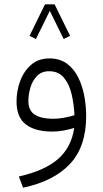

<svg xmlns="http://www.w3.org/2000/svg" viewBox="-20 -600 470 879"><path d="M300.8 -436 271.5 -421.4 208 -550.3 144.5 -421.4 115.2 -436 186 -580.1H230ZM374.5 -68.8Q374.5 71.8 300 150.9Q225.6 230 85.4 259.3L66.4 208Q185.1 181.2 245.8 127.9Q306.6 74.7 319.8 -14.2Q297.4 -7.3 271 -2.4Q244.6 2.4 219.2 2.4Q141.1 2.4 98.4 -30.3Q55.7 -63 55.7 -135.3Q55.7 -183.6 72.3 -228.8Q88.9 -273.9 122.3 -303.2Q155.8 -332.5 206.1 -332.5Q253.9 -332.5 286.4 -308.6Q318.8 -284.7 338.1 -245.6Q357.4 -206.5 366 -160.2Q374.5 -113.8 374.5 -68.8ZM221.7 -56.2Q246.6 -56.2 272 -60.8Q297.4 -65.4 320.8 -72.3Q318.8 -121.6 308.1 -168Q297.4 -214.4 272.7 -244.1Q248 -273.9 205.1 -273.9Q169.9 -273.9 148.9 -251.7Q127.9 -229.5 118.9 -198Q109.9 -166.5 109.9 -138.2Q109.9 -93.3 139.9 -74.7Q169.9 -56.2 221.7 -56.2Z"/></svg>

Font: Vazirmatn RD ExtraLight
Style: Regular
Weight: 200
Designer: Saber Rastikerdar
Foundry: Saber Rastikerdar
Version: Version 32.102